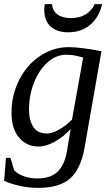

<svg xmlns="http://www.w3.org/2000/svg" viewBox="-20 -699 540 933"><path d="M204 -51 205 -50Q232 -50 265 -68Q298 -86 330 -118L384 -419Q372 -422 363 -425Q357 -427 345 -429Q333 -431 326 -432Q319 -433 302 -433Q252 -433 211 -396Q169 -358 145 -297Q121 -236 121 -166Q121 -114 142 -82Q163 -51 204 -51ZM324 -77 325 -74Q290 -35 247 -11Q204 13 169 13Q108 13 72 -31Q36 -74 36 -151Q36 -237 73 -310Q110 -384 175 -427Q239 -470 314 -470Q342 -470 389 -464Q428 -459 473 -450L391 18Q373 122 321 168Q269 214 165 214Q119 214 75 204Q27 193 0 179L9 68H31L49 129Q90 168 163 168Q224 168 258 137Q293 105 305 38ZM311 -542H312Q256 -542 225 -571Q195 -600 195 -652L197 -679H233Q235 -647 259 -629Q283 -611 324 -611Q366 -611 396 -629Q426 -647 440 -679H476Q463 -617 419 -579Q376 -542 311 -542Z"/></svg>

Font: Libra Serif Modern
Style: Italic
Weight: 400
Italic angle: -12°
Designer: Stefan Peev, Context Ltd
Foundry: Stefan Peev, Context Ltd
Version: Version 1.000